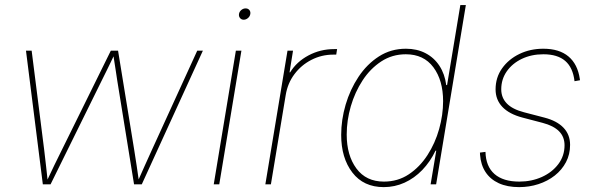

<svg xmlns="http://www.w3.org/2000/svg" viewBox="-20 -748 2416 779"><path d="M153.8 0 85.4 -542.5H108.4L159.2 -140.6Q163.1 -107.4 166.7 -75.9Q170.4 -44.4 173.8 -11.2H168.9Q184.6 -44.4 199.7 -76.2Q214.8 -107.9 231.4 -140.6L429.7 -542.5H459L524.4 -140.6Q529.8 -107.9 534.4 -76.2Q539.1 -44.4 543.9 -11.2H538.6Q553.2 -44.4 567.4 -75.9Q581.5 -107.4 596.7 -140.6L780.3 -542.5H803.2L555.2 0H523.9L455.6 -421.9Q452.6 -440.9 450 -459.2Q447.3 -477.5 444.3 -495.8Q441.4 -514.2 438.5 -533.2H447.3Q438.5 -514.2 429.4 -495.8Q420.4 -477.5 411.6 -459.2Q402.8 -440.9 393.1 -421.9L185.1 0Z M847.2 0 937 -542.5H959.5L869.6 0ZM968.8 -668Q959.5 -668 953.9 -674.8Q948.2 -681.6 949.7 -691.4Q951.2 -700.7 959 -707.3Q966.8 -713.9 976.6 -713.9Q986.3 -713.9 991.7 -707.3Q997.1 -700.7 995.6 -691.4Q994.1 -681.6 986.1 -674.8Q978 -668 968.8 -668Z M1056.6 0 1146.5 -542.5H1168.9L1154.8 -454.6H1157.2Q1183.6 -497.6 1231.7 -523.2Q1279.8 -548.8 1335.9 -548.8Q1340.3 -548.8 1341.8 -548.8Q1343.3 -548.8 1347.7 -548.8L1344.2 -526.4Q1341.8 -526.4 1339.4 -526.4Q1336.9 -526.4 1332.5 -526.4Q1284.7 -526.4 1243.4 -505.1Q1202.1 -483.9 1174.6 -447Q1147 -410.2 1139.2 -362.3L1079.1 0Z M1537.1 11.2Q1455.1 11.2 1409.7 -47.9Q1364.3 -106.9 1364.3 -200.7Q1364.3 -261.7 1382.3 -323.2Q1400.4 -384.8 1434.6 -436.3Q1468.8 -487.8 1517.3 -519Q1565.9 -550.3 1627 -550.3Q1671.9 -550.3 1706.5 -532.2Q1741.2 -514.2 1762.9 -481Q1784.7 -447.8 1790.5 -402.8H1793.9L1847.7 -727.5H1870.1L1749.5 0H1727.1L1750 -136.7H1747.1Q1725.6 -91.8 1693.4 -58.3Q1661.1 -24.9 1621.3 -6.8Q1581.5 11.2 1537.1 11.2ZM1537.6 -11.2Q1594.2 -11.2 1638.7 -40.8Q1683.1 -70.3 1714.4 -118.7Q1745.6 -167 1761.7 -224.4Q1777.8 -281.7 1777.8 -337.4Q1777.8 -421.9 1738.5 -474.9Q1699.2 -527.8 1626.5 -527.8Q1571.3 -527.8 1526.9 -498.8Q1482.4 -469.7 1451.2 -421.9Q1419.9 -374 1403.3 -316.7Q1386.7 -259.3 1386.7 -202.1Q1386.7 -117.7 1426 -64.5Q1465.3 -11.2 1537.6 -11.2Z M2086.4 11.2Q2038.1 11.2 2003.7 -4.6Q1969.2 -20.5 1950 -49.8Q1930.7 -79.1 1927.7 -120.1Q1927.2 -125 1927.5 -124.5Q1927.7 -124 1927.2 -128.9L1949.7 -131.8Q1951.2 -72.8 1986.3 -42Q2021.5 -11.2 2086.9 -11.2Q2136.7 -11.2 2178.5 -30Q2220.2 -48.8 2245.4 -82.3Q2270.5 -115.7 2270.5 -158.7Q2270.5 -192.9 2248.3 -215.3Q2226.1 -237.8 2181.6 -249.5L2099.6 -271Q2045.9 -285.2 2018.3 -314.2Q1990.7 -343.3 1990.7 -385.3Q1990.7 -433.6 2017.1 -470.7Q2043.5 -507.8 2087.4 -529.1Q2131.3 -550.3 2184.6 -550.3Q2249 -550.3 2286.4 -519Q2323.7 -487.8 2332.5 -427.7Q2333 -425.3 2332.8 -425.3Q2332.5 -425.3 2333 -422.4L2311 -418.5Q2304.7 -473.6 2273.4 -500.7Q2242.2 -527.8 2184.6 -527.8Q2136.2 -527.8 2097.4 -509.3Q2058.6 -490.7 2036.1 -458.5Q2013.7 -426.3 2013.7 -385.7Q2013.7 -351.6 2036.4 -328.1Q2059.1 -304.7 2106 -292.5L2188.5 -271Q2239.7 -257.8 2266.4 -229.7Q2293 -201.7 2293 -160.2Q2293 -121.6 2276.4 -90.1Q2259.8 -58.6 2231 -35.9Q2202.1 -13.2 2164.8 -1Q2127.4 11.2 2086.4 11.2Z"/></svg>

Font: Inter 16pt Thin
Style: Italic
Weight: 250
Italic angle: -9.3988°
Version: Version 4.001;git-66647c0bb